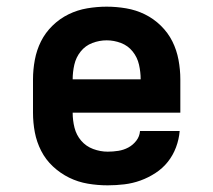

<svg xmlns="http://www.w3.org/2000/svg" viewBox="-20 -548 640 576"><path d="M303 8Q273 8 243.5 3Q214 -2 187.5 -15Q161 -28 139 -48.5Q117 -69 103.5 -95.5Q90 -122 84.5 -151Q79 -180 79 -210V-310Q79 -339 84.5 -368.5Q90 -398 103 -424Q116 -450 137.5 -471Q159 -492 185.5 -505Q212 -518 241.5 -523Q271 -528 300 -528Q329 -528 358.5 -523Q388 -518 414.5 -505Q441 -492 462.5 -471Q484 -450 497 -424Q510 -398 515.5 -368.5Q521 -339 521 -310V-210H198Q198 -187 203.5 -165Q209 -143 223.5 -126Q238 -109 259.5 -101Q281 -93 303 -93Q319 -93 335 -95.5Q351 -98 365 -105.5Q379 -113 389 -126Q399 -139 400 -155H519Q517 -130 508 -106Q499 -82 483.5 -62.5Q468 -43 446.5 -29Q425 -15 401.5 -6.5Q378 2 353 5Q328 8 303 8ZM402 -310Q402 -332 397 -354Q392 -376 378 -393.5Q364 -411 343 -419Q322 -427 300 -427Q278 -427 257 -419Q236 -411 222 -393.5Q208 -376 203 -354Q198 -332 198 -310Z"/></svg>

Font: Iosevka Etoile
Style: Bold
Weight: 700
Designer: Belleve Invis
Foundry: Belleve Invis
Version: Version 28.1.0; ttfautohint (v1.8.4)